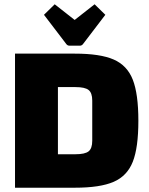

<svg xmlns="http://www.w3.org/2000/svg" viewBox="-20 -875 695 895"><path d="M50 0ZM329 -625Q447 -625 510 -597.5Q573 -570 599 -503.5Q625 -437 625 -312Q625 -187 599 -121Q573 -55 510 -27.5Q447 0 329 0H50V-625ZM250 -156H332Q376 -156 393 -169.5Q410 -183 410 -219V-406Q410 -442 393 -455.5Q376 -469 332 -469H250ZM328 -782 421 -855 471 -806 368 -671Q362 -662 352 -662H304Q294 -662 288 -671L185 -806L235 -855Z"/></svg>

Font: Changa Black
Style: Regular
Weight: 900
Designer: Eduardo Rodriguez Tunni
Foundry: Eduardo Rodriguez Tunni
Version: Version 2.001; ttfautohint (v1.5.10-5e6f)